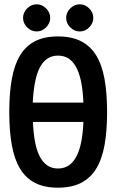

<svg xmlns="http://www.w3.org/2000/svg" viewBox="-20 -874 540 891"><path d="M150 -854Q175 -854 194 -835Q213 -816 213 -791Q213 -766 194 -747Q175 -728 150 -728Q125 -728 106 -747Q87 -766 87 -791Q87 -816 106 -835Q125 -854 150 -854ZM350 -854Q375 -854 394 -835Q413 -816 413 -791Q413 -766 394 -747Q375 -728 350 -728Q325 -728 306 -747Q287 -766 287 -791Q287 -816 306 -835Q325 -854 350 -854ZM249 -705Q312 -705 355.5 -683Q399 -661 426 -617.5Q453 -574 465 -508Q477 -442 477 -354Q477 -266 465 -200Q453 -134 426 -90.5Q399 -47 355.5 -25Q312 -3 249 -3Q186 -3 143 -25Q100 -47 73.5 -90.5Q47 -134 35 -200Q23 -266 23 -354Q23 -442 35 -508Q47 -574 73.5 -617.5Q100 -661 143 -683Q186 -705 249 -705ZM249 -616Q190 -616 161 -553Q137 -500 132 -398H367Q363 -500 338 -553Q309 -616 249 -616ZM161 -155Q190 -92 249 -92Q309 -92 338 -155Q363 -207 367 -308H133Q137 -207 161 -155Z"/></svg>

Font: D2Coding ligature
Style: Bold
Weight: 700
Monospace: yes
Designer: Yong-Rak Park; Jeong-Hwan Yoon; Sang-Min Lee;
Foundry: NHN Corporation
Version: Version 1.3.2; Build 20180524